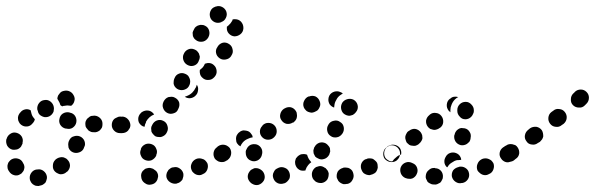

<svg xmlns="http://www.w3.org/2000/svg" viewBox="-33 -587 1980 639"><path d="M118 21Q121 16 122 11Q124 6 123 0Q121 -11 112 -18Q103 -25 92 -23Q91 -23 90 -23Q79 -22 72 -13Q65 -4 66 7Q66 12 69 17Q71 22 76 26Q80 29 85 31Q90 32 96 32Q98 31 99 31Q105 30 109 28Q114 25 118 21ZM34 -7Q39 -9 42 -14Q46 -18 47 -23Q49 -29 48 -34Q47 -40 44 -44Q44 -45 43 -46Q38 -56 27 -59Q16 -62 6 -57Q1 -54 -2 -50Q-6 -46 -7 -41Q-9 -35 -8 -30Q-8 -25 -5 -20Q-4 -18 -3 -17Q3 -7 14 -4Q25 -1 34 -7ZM192 -55Q189 -59 184 -61Q179 -64 173 -64Q168 -64 162 -62Q157 -60 153 -57L151 -55Q143 -47 143 -36Q142 -24 150 -16Q154 -12 159 -10Q164 -7 169 -7Q175 -7 180 -9Q185 -11 189 -15L191 -16Q199 -24 200 -35Q200 -47 192 -55ZM248 -118Q246 -123 242 -127Q238 -131 233 -133Q228 -135 223 -135Q217 -135 212 -133Q207 -132 203 -128Q199 -124 197 -119L196 -117Q194 -112 194 -106Q194 -101 195 -96Q197 -90 201 -86Q205 -82 210 -80Q220 -76 231 -80Q242 -84 246 -94L247 -97Q250 -102 250 -107Q250 -113 248 -118ZM8 -89Q14 -88 19 -89Q24 -89 29 -92Q34 -95 37 -99Q40 -104 42 -109V-112Q45 -123 39 -133Q33 -142 22 -145Q11 -148 2 -142Q-8 -136 -11 -125L-12 -123Q-14 -112 -9 -102Q-3 -92 8 -89ZM388 -151Q392 -155 394 -160Q396 -165 396 -171Q396 -182 388 -190Q380 -198 369 -199H366Q361 -199 356 -196Q351 -194 347 -191Q343 -187 341 -182Q339 -177 339 -171Q339 -160 347 -152Q355 -144 366 -144H369Q374 -143 379 -146Q384 -148 388 -151ZM299 -153Q303 -157 306 -162Q308 -167 308 -172Q309 -184 302 -192Q294 -201 283 -202H280Q275 -202 270 -201Q265 -199 261 -195Q256 -192 254 -187Q251 -182 251 -177Q251 -171 252 -166Q254 -161 258 -157Q261 -152 266 -150Q271 -147 276 -147H279Q284 -146 290 -148Q295 -150 299 -153ZM221 -180Q223 -191 217 -201Q211 -210 200 -212L197 -213Q186 -215 176 -209Q167 -203 165 -192Q162 -181 168 -171Q175 -161 186 -159H188Q200 -156 209 -162Q219 -169 221 -180ZM27 -191Q27 -186 30 -181Q32 -176 37 -172Q46 -165 57 -166Q68 -167 75 -176L77 -178Q79 -181 81 -184Q82 -187 83 -190Q81 -192 79 -195Q73 -202 71 -212Q70 -216 69 -220Q60 -225 51 -223Q41 -221 35 -213L33 -211Q30 -207 28 -202Q26 -196 27 -191ZM126 -198Q131 -199 136 -203Q140 -206 143 -211Q146 -215 146 -221Q147 -226 146 -231Q144 -242 135 -249Q126 -256 115 -254Q104 -253 97 -244Q90 -235 91 -223Q92 -220 93 -217Q95 -206 105 -201Q115 -195 126 -198ZM158 -258Q158 -260 158 -261Q158 -263 159 -265Q160 -270 164 -274Q167 -279 172 -282Q176 -284 182 -285Q187 -286 192 -285Q194 -284 196 -284Q207 -280 212 -270Q218 -260 214 -249Q213 -245 210 -241Q207 -237 204 -235H202Q192 -237 183 -235Q178 -235 174 -233Q172 -234 171 -235Q169 -236 168 -237Q166 -245 162 -251Q160 -255 158 -258Z M488 16Q491 12 492 6Q494 1 493 -5Q492 -10 489 -15Q486 -19 481 -22Q481 -22 481 -22Q477 -26 471 -27Q466 -29 461 -28Q455 -27 450 -25Q446 -22 442 -18Q435 -9 437 2Q438 14 447 21Q448 22 450 23Q459 30 471 27Q482 25 488 16ZM574 11Q576 6 577 1Q578 -5 577 -10Q574 -21 564 -27Q555 -33 544 -30H542Q536 -29 532 -25Q527 -22 525 -17Q522 -13 521 -7Q520 -2 521 3Q524 14 534 20Q544 26 555 24L557 23Q562 22 566 19Q571 15 574 11ZM657 -44Q654 -49 650 -53Q646 -57 641 -58Q636 -60 630 -60Q625 -60 620 -58L618 -57Q608 -52 604 -41Q600 -31 605 -20Q607 -15 611 -12Q615 -8 620 -6Q625 -4 631 -4Q636 -4 641 -7L643 -8Q653 -12 657 -23Q661 -34 657 -44ZM733 -71Q734 -76 733 -82Q732 -87 729 -92Q722 -101 711 -103Q700 -105 691 -98L689 -97Q685 -94 682 -90Q679 -85 678 -80Q677 -74 678 -69Q679 -64 682 -59Q685 -55 690 -52Q694 -49 700 -48Q705 -47 711 -48Q716 -49 720 -52L722 -53Q727 -56 730 -61Q732 -66 733 -71ZM451 -54Q462 -50 472 -54Q482 -59 487 -69V-71Q492 -82 487 -92Q483 -103 472 -107Q461 -111 451 -107Q440 -102 436 -92V-90Q431 -79 436 -69Q440 -58 451 -54ZM471 -149Q473 -144 477 -140Q480 -136 485 -133Q490 -131 496 -131Q501 -130 506 -132Q511 -134 515 -137Q520 -141 522 -146L523 -148Q528 -158 524 -169Q521 -180 510 -185Q500 -190 489 -186Q479 -182 474 -172L473 -170Q470 -165 470 -160Q470 -155 471 -149ZM393 -152Q396 -156 399 -161Q401 -166 401 -171Q400 -183 392 -191Q384 -199 373 -199L371 -198Q365 -198 360 -196Q355 -194 351 -190Q348 -186 346 -181Q343 -176 344 -171Q344 -159 352 -151Q360 -143 371 -144H373Q379 -144 384 -146Q389 -148 393 -152ZM480 -206Q474 -215 465 -218Q455 -221 445 -217L443 -216Q438 -214 435 -210Q431 -206 429 -201Q427 -196 427 -191Q427 -185 429 -180Q432 -174 437 -170Q442 -166 448 -165Q449 -173 453 -180V-182Q458 -191 465 -197Q472 -203 480 -206ZM524 -211Q534 -206 545 -210Q556 -213 560 -224L561 -226Q566 -236 563 -247Q559 -257 549 -262Q544 -265 538 -265Q533 -265 528 -264Q522 -262 518 -258Q514 -254 512 -250L511 -248Q506 -237 510 -227Q514 -216 524 -211ZM622 -305Q621 -301 619 -296L618 -295Q614 -286 607 -279Q600 -272 590 -268Q586 -266 582 -265Q589 -260 599 -260Q609 -261 616 -267L617 -268Q625 -275 626 -286Q628 -296 622 -305ZM546 -304Q548 -299 552 -295Q556 -291 561 -289Q572 -285 582 -289Q593 -293 597 -303L598 -305Q600 -310 600 -316Q600 -321 598 -326Q596 -331 593 -335Q589 -339 584 -341Q573 -346 563 -342Q552 -338 548 -327L547 -325Q545 -320 545 -315Q544 -309 546 -304ZM679 -370Q673 -376 665 -377Q657 -378 649 -375Q646 -368 642 -363Q637 -358 632 -354Q631 -347 633 -340Q635 -333 641 -328Q649 -320 661 -321Q672 -321 680 -330L681 -331Q689 -340 688 -351Q687 -363 679 -370ZM595 -369Q605 -365 616 -370Q626 -375 629 -386L630 -388Q632 -393 632 -399Q631 -404 629 -409Q626 -414 622 -418Q618 -421 613 -423Q602 -427 592 -422Q582 -417 578 -406L577 -404Q574 -393 579 -383Q584 -373 595 -369ZM730 -440Q720 -447 709 -445Q698 -442 692 -433L691 -431Q684 -422 686 -411Q688 -400 698 -393Q707 -387 718 -389Q730 -391 736 -400L737 -402Q744 -412 741 -423Q739 -434 730 -440ZM609 -467Q611 -462 614 -458Q618 -454 623 -451Q633 -446 644 -449Q654 -452 660 -462L661 -464Q666 -474 663 -485Q660 -496 650 -501Q645 -504 640 -504Q634 -505 629 -503Q624 -502 619 -498Q615 -495 613 -490L612 -488Q609 -483 608 -478Q608 -473 609 -467ZM750 -523Q748 -523 746 -523Q743 -523 741 -522Q740 -520 740 -518Q735 -509 727 -502Q725 -500 722 -498Q722 -497 722 -497Q722 -497 722 -497Q722 -496 722 -496Q721 -484 728 -476Q736 -467 747 -466Q758 -466 767 -473Q776 -480 777 -492Q777 -493 777 -495Q777 -506 769 -515Q761 -523 750 -523ZM667 -528Q671 -518 682 -513Q692 -509 703 -513Q703 -513 704 -514Q714 -517 719 -528Q724 -538 720 -549Q716 -559 706 -564Q696 -569 685 -565Q683 -565 682 -564Q671 -560 667 -549Q663 -539 667 -528Z M845 14Q850 5 847 -6Q844 -17 834 -23Q834 -23 834 -23Q829 -26 824 -27Q818 -28 813 -27Q808 -25 803 -22Q799 -19 796 -14Q790 -5 792 6Q795 17 805 24Q806 24 807 25Q817 31 828 28Q839 24 845 14ZM1143 -9Q1142 -14 1139 -19Q1136 -23 1131 -26Q1126 -29 1121 -29Q1115 -30 1110 -29L1108 -28Q1097 -25 1091 -16Q1086 -6 1088 5Q1090 10 1093 15Q1096 19 1101 22Q1106 25 1111 26Q1117 26 1122 25H1124Q1135 22 1140 12Q1146 2 1143 -9ZM930 8Q932 3 932 -2Q932 -8 930 -13Q926 -24 916 -28Q905 -33 895 -29L893 -28Q888 -26 884 -23Q880 -19 878 -14Q875 -9 875 -3Q875 2 877 7Q881 18 892 23Q902 27 913 23H914Q919 21 923 17Q927 13 930 8ZM1056 11Q1059 6 1060 1Q1061 -4 1061 -10Q1060 -15 1057 -20Q1054 -24 1050 -28Q1050 -28 1049 -28Q1045 -31 1040 -33Q1035 -35 1029 -34Q1024 -33 1019 -31Q1014 -28 1011 -24Q1004 -15 1005 -4Q1006 8 1015 15Q1016 16 1017 17Q1026 23 1038 22Q1049 20 1056 11ZM1223 -24Q1225 -29 1224 -34Q1224 -40 1222 -45Q1219 -50 1215 -53Q1211 -57 1206 -59Q1201 -60 1195 -60Q1190 -60 1185 -57H1183Q1173 -52 1169 -41Q1166 -30 1171 -20Q1173 -15 1177 -11Q1181 -8 1186 -6Q1192 -4 1197 -4Q1202 -5 1207 -7L1209 -8Q1214 -10 1218 -14Q1221 -18 1223 -24ZM955 -29Q952 -33 950 -39Q949 -44 949 -49Q950 -55 952 -60Q955 -64 959 -68L961 -69Q967 -74 974 -74Q982 -75 989 -72Q989 -71 990 -69Q993 -59 1000 -51Q1001 -49 1003 -47Q998 -44 993 -38Q987 -31 984 -22Q984 -21 984 -20Q981 -19 979 -19Q976 -19 973 -19Q968 -19 963 -22Q958 -25 955 -29ZM1294 -91Q1291 -96 1286 -99Q1282 -102 1276 -103Q1271 -104 1265 -103Q1260 -101 1256 -98L1254 -97Q1245 -91 1243 -80Q1241 -68 1247 -59Q1250 -55 1255 -52Q1260 -49 1265 -48Q1270 -47 1276 -48Q1281 -49 1286 -52L1287 -53Q1296 -60 1298 -71Q1300 -82 1294 -91ZM732 -94Q729 -98 724 -101Q720 -104 714 -105Q709 -106 704 -105Q698 -104 694 -101L692 -100Q688 -96 685 -92Q682 -87 681 -82Q680 -76 681 -71Q682 -66 685 -61Q689 -57 693 -54Q698 -51 703 -50Q709 -49 714 -50Q719 -51 724 -54L725 -55Q734 -62 736 -73Q738 -84 732 -94ZM787 -67Q789 -62 793 -58Q797 -54 803 -52Q813 -48 824 -53Q834 -58 838 -69V-70Q842 -81 838 -91Q833 -102 822 -106Q811 -109 801 -105Q791 -100 787 -89L786 -88Q784 -82 785 -77Q785 -72 787 -67ZM1011 -76Q1013 -71 1016 -66Q1020 -62 1025 -60Q1035 -54 1046 -58Q1056 -61 1062 -71L1063 -73Q1065 -78 1066 -83Q1066 -88 1065 -94Q1063 -99 1059 -103Q1056 -107 1051 -110Q1041 -115 1030 -112Q1019 -108 1014 -98L1013 -97Q1011 -92 1010 -87Q1010 -81 1011 -76ZM753 -131Q754 -136 757 -140Q760 -145 765 -148L766 -149Q771 -152 776 -153Q782 -153 787 -152Q793 -151 797 -148Q801 -145 804 -140Q806 -138 807 -135Q808 -132 808 -130Q800 -129 792 -125Q782 -121 775 -113Q770 -107 767 -100Q764 -102 761 -104Q758 -107 756 -110Q753 -114 753 -120Q752 -125 753 -131ZM840 -130Q848 -122 859 -122Q871 -122 879 -130L880 -131Q888 -139 888 -150Q888 -162 880 -170Q872 -178 860 -178Q849 -178 841 -170L840 -168Q832 -160 832 -149Q832 -138 840 -130ZM1068 -134Q1072 -131 1077 -130Q1083 -129 1088 -130Q1094 -131 1098 -134Q1103 -137 1106 -142L1107 -143Q1110 -148 1111 -153Q1112 -158 1111 -164Q1110 -169 1107 -174Q1104 -178 1099 -181Q1090 -188 1078 -185Q1067 -183 1061 -174L1060 -172Q1054 -163 1056 -152Q1058 -140 1068 -134ZM903 -188Q909 -178 920 -175Q932 -173 941 -179H943Q947 -182 951 -187Q954 -191 955 -197Q956 -202 955 -207Q955 -213 952 -217Q946 -227 935 -230Q924 -232 914 -226L912 -225Q903 -219 900 -208Q897 -197 903 -188ZM1115 -206Q1120 -203 1126 -202Q1131 -201 1136 -203Q1142 -204 1146 -208Q1150 -211 1153 -216L1154 -217Q1160 -227 1157 -238Q1154 -249 1144 -255Q1134 -260 1123 -257Q1112 -254 1106 -245L1105 -243Q1100 -233 1103 -222Q1106 -211 1115 -206ZM978 -230Q980 -225 984 -221Q987 -217 992 -215Q997 -213 1003 -212Q1008 -212 1013 -214L1015 -215Q1020 -217 1024 -220Q1028 -224 1030 -229Q1033 -234 1033 -240Q1033 -245 1031 -250Q1027 -261 1017 -266Q1007 -270 996 -266H994Q984 -262 979 -251Q974 -241 978 -230ZM1091 -283H1092Q1097 -282 1101 -280Q1104 -279 1108 -276Q1103 -273 1099 -270Q1091 -264 1087 -256L1086 -254Q1081 -246 1080 -237Q1079 -233 1079 -229Q1070 -232 1064 -240Q1059 -249 1060 -258Q1061 -270 1070 -277Q1079 -284 1091 -283Z M1432 21Q1436 17 1438 12Q1441 8 1441 2Q1442 -9 1435 -18Q1427 -27 1416 -27L1414 -28Q1402 -29 1394 -21Q1385 -14 1384 -2Q1383 3 1385 8Q1387 13 1390 18Q1394 22 1399 24Q1404 27 1409 27H1412Q1417 28 1422 26Q1427 24 1432 21ZM1528 -10Q1526 -22 1516 -28Q1507 -34 1495 -32L1493 -31Q1488 -30 1483 -27Q1478 -24 1475 -20Q1472 -15 1471 -10Q1470 -4 1471 1Q1474 12 1483 18Q1493 25 1504 22H1506Q1517 20 1524 10Q1530 1 1528 -10ZM1339 7Q1344 5 1348 1Q1352 -3 1354 -8Q1359 -18 1355 -29Q1351 -40 1340 -44L1338 -45Q1327 -50 1317 -46Q1306 -42 1301 -31Q1297 -21 1301 -10Q1305 0 1315 5L1318 6Q1323 8 1328 8Q1333 9 1339 7ZM1609 -44Q1606 -49 1602 -53Q1598 -56 1593 -58Q1588 -60 1583 -60Q1577 -60 1572 -58L1570 -57Q1560 -52 1556 -41Q1552 -31 1556 -20Q1559 -15 1563 -12Q1567 -8 1572 -6Q1577 -4 1582 -4Q1588 -4 1593 -7L1595 -8Q1605 -12 1609 -23Q1613 -34 1609 -44ZM1459 -75Q1464 -78 1469 -79Q1475 -80 1480 -79Q1485 -78 1490 -75Q1495 -72 1498 -67Q1502 -61 1502 -55Q1497 -55 1491 -54H1488Q1479 -52 1471 -46Q1462 -41 1457 -32Q1456 -31 1455 -30Q1447 -37 1446 -47Q1445 -57 1451 -66Q1451 -67 1452 -68Q1455 -72 1459 -75ZM1682 -92Q1679 -96 1674 -99Q1670 -102 1664 -103Q1659 -104 1653 -103Q1648 -102 1644 -98L1642 -97Q1632 -90 1630 -79Q1628 -68 1635 -59Q1638 -54 1643 -51Q1647 -48 1653 -47Q1658 -46 1663 -48Q1669 -49 1673 -52L1675 -53Q1685 -60 1687 -71Q1689 -82 1682 -92ZM1246 -82Q1247 -87 1250 -92Q1253 -96 1257 -100L1259 -101Q1269 -107 1280 -105Q1291 -103 1298 -94Q1301 -89 1302 -84Q1303 -78 1302 -73Q1292 -70 1285 -63Q1278 -58 1273 -50Q1266 -49 1260 -53Q1254 -56 1250 -61Q1247 -66 1246 -71Q1245 -76 1246 -82ZM1373 -127Q1373 -132 1372 -137Q1370 -143 1367 -147Q1360 -156 1349 -158Q1338 -159 1329 -152L1327 -151Q1322 -148 1320 -143Q1317 -138 1316 -133Q1315 -127 1317 -122Q1318 -117 1321 -112Q1325 -108 1329 -105Q1334 -102 1340 -102Q1345 -101 1350 -102Q1356 -104 1360 -107L1362 -109Q1366 -112 1369 -117Q1372 -121 1373 -127ZM1500 -104Q1505 -103 1511 -104Q1516 -105 1521 -108Q1525 -111 1529 -115Q1532 -120 1533 -125V-127Q1536 -139 1530 -148Q1524 -158 1513 -160Q1507 -161 1502 -161Q1496 -160 1492 -157Q1487 -154 1484 -149Q1481 -145 1480 -139L1479 -137Q1477 -126 1483 -116Q1489 -107 1500 -104ZM1436 -201Q1429 -210 1418 -211Q1407 -213 1398 -206L1396 -204Q1387 -197 1385 -186Q1384 -174 1391 -165Q1394 -161 1399 -158Q1404 -156 1409 -155Q1415 -154 1420 -156Q1425 -157 1430 -161L1432 -162Q1441 -169 1442 -180Q1443 -192 1436 -201ZM1516 -190Q1521 -190 1526 -192Q1531 -194 1535 -198Q1539 -202 1541 -207Q1544 -212 1544 -217V-220Q1544 -231 1536 -239Q1528 -248 1517 -248Q1505 -248 1497 -240Q1489 -232 1489 -221V-218Q1489 -207 1497 -199Q1504 -190 1516 -190ZM1481 -256Q1486 -261 1492 -264Q1485 -266 1478 -265Q1471 -264 1466 -259L1464 -258Q1455 -251 1454 -239Q1453 -228 1460 -219Q1461 -217 1463 -216Q1465 -215 1466 -213Q1466 -216 1466 -218V-221Q1466 -230 1470 -239Q1474 -249 1481 -256Z M1690 -96Q1687 -101 1682 -104Q1677 -106 1672 -107Q1667 -108 1661 -107Q1656 -106 1652 -103L1645 -98Q1641 -95 1638 -90Q1635 -86 1634 -80Q1633 -75 1634 -70Q1635 -64 1639 -60Q1645 -50 1656 -49Q1668 -47 1677 -53L1683 -58Q1693 -64 1695 -76Q1696 -87 1690 -96ZM1775 -133Q1775 -139 1774 -144Q1773 -149 1770 -154Q1763 -163 1752 -165Q1740 -166 1731 -160L1725 -155Q1716 -148 1714 -137Q1712 -126 1719 -117Q1725 -107 1737 -106Q1748 -104 1757 -111L1764 -115Q1768 -119 1771 -123Q1774 -128 1775 -133ZM1847 -214Q1840 -223 1829 -224Q1817 -226 1809 -219L1802 -214Q1793 -207 1792 -195Q1791 -184 1798 -175Q1805 -166 1816 -165Q1828 -163 1837 -171L1843 -175Q1852 -183 1853 -194Q1854 -205 1847 -214ZM1919 -281Q1911 -289 1900 -289Q1888 -289 1880 -281Q1878 -278 1875 -276Q1867 -268 1867 -257Q1866 -245 1874 -237Q1882 -229 1894 -229Q1905 -228 1913 -236Q1916 -239 1919 -242Q1927 -250 1927 -262Q1927 -273 1919 -281Z"/></svg>

Font: FRB American Cursive Guidelines Dotted Ultra
Style: Bold Italic
Weight: 1000
Italic angle: -25°
Version: Version 2.0;Modular Font Editor K font №1